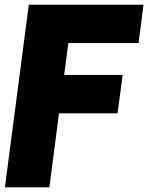

<svg xmlns="http://www.w3.org/2000/svg" viewBox="-20 -800 633 820"><path d="M103 -779.8H592.8L571.8 -616.2H272L253.9 -480H503.9L481.9 -315.9H231.9L190.9 0H1Z"/></svg>

Font: Cooper Hewitt
Style: Heavy Italic
Weight: 714
Designer: Village Type and Design LLC
Foundry: Cooper Hewitt Smithsonian Design Museum
Version: 1.000